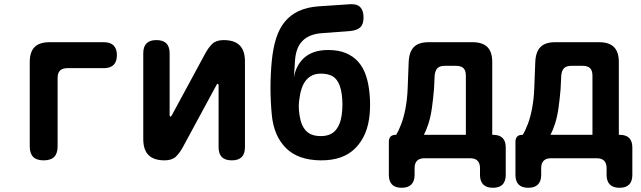

<svg xmlns="http://www.w3.org/2000/svg" viewBox="-20 -750 3040 910"><path d="M187 10Q153 10 137 -6.5Q121 -23 121 -56V-456Q121 -504 144 -527Q167 -550 215 -550H472Q503 -550 518.5 -534.5Q534 -519 534 -489Q534 -458 518.5 -442.5Q503 -427 472 -427H300Q277 -427 265 -416Q253 -405 253 -380V-56Q253 -23 237 -6.5Q221 10 187 10Z M659 -91V-497Q659 -529 674.5 -544.5Q690 -560 721 -560Q753 -560 768.5 -544.5Q784 -529 784 -497V-203Q786 -197 788 -197Q790 -197 791 -199L794 -203L952 -495Q968 -525 986.5 -542.5Q1005 -560 1040 -560Q1091 -560 1116 -535Q1141 -510 1141 -459V-53Q1141 -21 1125.5 -5.5Q1110 10 1079 10Q1047 10 1031.5 -5.5Q1016 -21 1016 -53V-347Q1014 -353 1012 -353Q1010 -353 1009 -352L1006 -347L848 -55Q832 -25 813.5 -7.5Q795 10 760 10Q709 10 684 -15Q659 -40 659 -91Z M1640 -603 1508 -593Q1476 -591 1452.5 -581.5Q1429 -572 1413 -555.5Q1397 -539 1388.5 -515.5Q1380 -492 1378 -460L1373 -382Q1377 -409 1389 -433Q1401 -457 1420.5 -475Q1440 -493 1468.5 -503Q1497 -513 1535 -513Q1584 -513 1619 -498.5Q1654 -484 1678 -457Q1702 -430 1715 -390.5Q1728 -351 1732 -301Q1734 -278 1734 -255Q1734 -232 1732 -208Q1723 -108 1665 -48.5Q1607 11 1500 10Q1392 9 1334.5 -49Q1277 -107 1268 -208Q1262 -271 1262 -334Q1262 -397 1268 -460Q1274 -521 1288.5 -567.5Q1303 -614 1329.5 -646.5Q1356 -679 1395.5 -697.5Q1435 -716 1490 -720L1640 -730Q1672 -732 1687.5 -716Q1703 -700 1703 -667Q1703 -635 1687.5 -620.5Q1672 -606 1640 -603ZM1500 -105Q1547 -105 1570.5 -132.5Q1594 -160 1600 -208Q1603 -232 1603 -255Q1603 -278 1600 -301Q1594 -350 1572 -375.5Q1550 -401 1500 -401Q1477 -401 1459.5 -392.5Q1442 -384 1430 -369Q1418 -354 1410.5 -333Q1403 -312 1400 -288Q1396 -265 1396 -245.5Q1396 -226 1400 -202Q1407 -155 1430.5 -130Q1454 -105 1500 -105Z M1884 140Q1853 140 1838 124.5Q1823 109 1823 79V-78Q1823 -94 1831 -102.5Q1839 -111 1856 -111H1858Q1869 -129 1881.5 -161.5Q1894 -194 1902 -237Q1910 -280 1912 -327L1917 -456Q1919 -504 1941.5 -527Q1964 -550 2012 -550H2219Q2267 -550 2290 -527Q2313 -504 2313 -456V-111H2317Q2347 -111 2362 -96Q2377 -81 2377 -51V79Q2377 109 2362 124.5Q2347 140 2316 140Q2286 140 2270.5 124.5Q2255 109 2255 79V47Q2255 24 2243.5 12Q2232 0 2208 0H1992Q1968 0 1956.5 12Q1945 24 1945 47V79Q1945 109 1929.5 124.5Q1914 140 1884 140ZM2188 -391Q2188 -416 2176.5 -427Q2165 -438 2141 -438H2088Q2064 -438 2053 -426.5Q2042 -415 2040 -391L2037 -328Q2033 -281 2027 -238Q2021 -195 2010 -162Q1999 -129 1989 -111H2188Z M2484 140Q2453 140 2438 124.5Q2423 109 2423 79V-78Q2423 -94 2431 -102.5Q2439 -111 2456 -111H2458Q2469 -129 2481.5 -161.5Q2494 -194 2502 -237Q2510 -280 2512 -327L2517 -456Q2519 -504 2541.5 -527Q2564 -550 2612 -550H2819Q2867 -550 2890 -527Q2913 -504 2913 -456V-111H2917Q2947 -111 2962 -96Q2977 -81 2977 -51V79Q2977 109 2962 124.5Q2947 140 2916 140Q2886 140 2870.5 124.5Q2855 109 2855 79V47Q2855 24 2843.5 12Q2832 0 2808 0H2592Q2568 0 2556.5 12Q2545 24 2545 47V79Q2545 109 2529.5 124.5Q2514 140 2484 140ZM2788 -391Q2788 -416 2776.5 -427Q2765 -438 2741 -438H2688Q2664 -438 2653 -426.5Q2642 -415 2640 -391L2637 -328Q2633 -281 2627 -238Q2621 -195 2610 -162Q2599 -129 2589 -111H2788Z"/></svg>

Font: Maple Mono NL
Style: Bold
Weight: 700
Monospace: yes
Designer: subframe7536
Version: Version 7.000